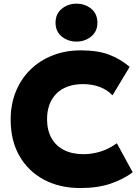

<svg xmlns="http://www.w3.org/2000/svg" viewBox="-20 -982 739 1018"><path d="M405.5 15Q296.5 15 213.2 -29.2Q130 -73.5 83.2 -155Q36.5 -236.5 36.5 -347.5Q36.5 -428.5 63.8 -496Q91 -563.5 141 -612.5Q191 -661.5 259 -688.2Q327 -715 408 -715Q498.5 -715 558.2 -692.2Q618 -669.5 667.5 -627.5L576.5 -476.5Q548.5 -506 508.8 -521Q469 -536 420 -536Q374.5 -536 339 -523Q303.5 -510 279.2 -485.8Q255 -461.5 242.2 -427.2Q229.5 -393 229.5 -350Q229.5 -292 252.5 -250.5Q275.5 -209 318.8 -186.8Q362 -164.5 423 -164.5Q468 -164.5 513.2 -178.5Q558.5 -192.5 599.5 -222.5L683.5 -68.5Q635.5 -32 567 -8.5Q498.5 15 405.5 15ZM385.5 -761.5Q341 -761.5 307.8 -788Q274.5 -814.5 274.5 -861.5Q274.5 -908.5 307.5 -935.5Q340.5 -962.5 385.5 -962.5Q431 -962.5 463.8 -935.5Q496.5 -908.5 496.5 -861.5Q496.5 -815.5 463.5 -788.5Q430.5 -761.5 385.5 -761.5Z"/></svg>

Font: Geologica ExtraBold
Style: Regular
Weight: 800
Designer: Sindre Bremnes, Frode Helland
Foundry: Monokrom Skriftforlag AS
Version: Version 1.010;gftools[0.9.28]